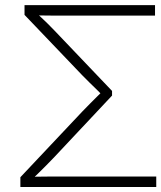

<svg xmlns="http://www.w3.org/2000/svg" viewBox="-20 -748 645 768"><path d="M61.5 0V-39.1L309.1 -301.8Q324.2 -317.4 338.9 -332.3Q353.5 -347.2 367.4 -360.8Q381.3 -374.5 393.1 -386.2V-363.3Q381.3 -375.5 367.7 -388.9Q354 -402.3 339.1 -416.7Q324.2 -431.2 309.1 -446.8L78.1 -688.5V-727.5H600.1V-685.5H223.1Q195.8 -685.5 171.4 -685.8Q147 -686 124.5 -686.5V-697.3Q135.3 -687.5 146.7 -676.5Q158.2 -665.5 171.1 -653.1Q184.1 -640.6 198.2 -625.5L428.2 -384.3V-365.7L198.2 -120.6Q181.2 -102.5 165.3 -86.7Q149.4 -70.8 135 -56.6Q120.6 -42.5 107.9 -30.3V-41Q134.8 -41.5 163.1 -41.7Q191.4 -42 223.1 -42H605V0Z"/></svg>

Font: Inter ExtraLight
Style: Regular
Weight: 250
Designer: Rasmus Andersson
Foundry: rsms
Version: Version 4.001;git-66647c0bb